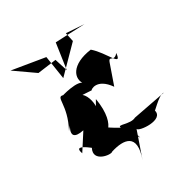

<svg xmlns="http://www.w3.org/2000/svg" viewBox="-274 -924 1116 1116"><g transform="rotate(-45 284.0 -366.0)"><path d="M174 -256 192 -269C259 -269 277 -467 182 -443L290 -407C287 -411 357 -439 397 -329L478 -448C503 -485 500 -426 544 -460C513 -373 507 -499 453 -578C313 -596 258 -527 287 -462C291 -512 123 -504 153 -504C110 -531 136 -446 29 -333C115 -394 -55 -285 91 -277L-8 -187C-17 -291 99 -102 54 -170C-5 -106 107 -59 122 -71C219 -75 304 -44 211 90L316 -65C306 -45 473 17 466 -68C442 -43 546 -117 577 -101L355 -117C310 -106 249 -167 256 -134L295 -13C289 -156 304 -59 168 -231C127 -144 252 -144 271 -354ZM266 -681 142 -697 37 -822 240 -730 223 -574 415 -687 418 -748 532 -709 339 -752 270 -592Z"/></g></svg>

Font: Asimov Silicon
Style: Regular
Weight: 400
Designer: Google
Version: Version 2.000980; 2014